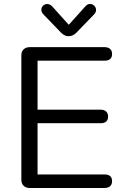

<svg xmlns="http://www.w3.org/2000/svg" viewBox="-20 -941 622 961"><path d="M502.9 -67.9Q541 -67.9 541 -34.2Q541 -18.1 531 -9Q521 0 502.9 0H128.9Q109.9 0 98.4 -11Q86.9 -22 86.9 -40V-665Q86.9 -683.1 98.4 -694.1Q109.9 -705.1 128.9 -705.1H502.9Q521 -705.1 531 -696Q541 -687 541 -670.9Q541 -637.2 502.9 -637.2H168V-392.1H482.9Q501 -392.1 511 -383.1Q521 -374 521 -357.9Q521 -324.2 482.9 -324.2H168V-67.9ZM240.2 -910.2 324.2 -816.9 408.2 -910.2Q418 -921.4 430.7 -921.1Q443.4 -920.9 452.1 -911.9Q460.9 -902.8 460.9 -890.9Q460.9 -878.9 450.2 -868.2L360.8 -775.9Q343.8 -759.8 324 -759.8Q304.2 -759.8 287.1 -775.9L198.2 -868.2Q187 -879.4 187 -891.8Q187 -904.3 195.6 -912.6Q204.1 -920.9 216.6 -920.9Q229 -920.9 240.2 -910.2Z"/></svg>

Font: Nunito-Regular
Style: Regular
Weight: 400
Designer: Vernon Adams
Foundry: newtypography
Version: Version 3.000